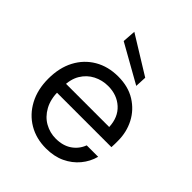

<svg xmlns="http://www.w3.org/2000/svg" viewBox="-208 -852 984 984"><g transform="rotate(45 284.5 -359.5)"><path d="M292 12Q221 12 166 -20.5Q111 -53 79.5 -112Q48 -171 48 -249Q48 -329 79 -387.5Q110 -446 165.5 -478.5Q221 -511 294 -511Q367 -511 419 -478.5Q471 -446 498.5 -393Q526 -340 526 -277Q526 -267 526 -255.5Q526 -244 525 -230H111V-295H444Q441 -363 398.5 -401.5Q356 -440 292 -440Q249 -440 212 -421Q175 -402 152.5 -365Q130 -328 130 -272V-244Q130 -183 153 -141.5Q176 -100 213 -79.5Q250 -59 292 -59Q344 -59 379 -83Q414 -107 429 -147H512Q500 -102 470 -66Q440 -30 395.5 -9Q351 12 292 12ZM393 -542 185 -659 190 -731 396 -604Z"/></g></svg>

Font: DM Sans 20pt
Style: Regular
Weight: 400
Version: Version 4.004;gftools[0.9.30]